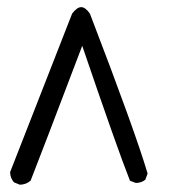

<svg xmlns="http://www.w3.org/2000/svg" viewBox="-20 -355 540 538"><path d="M182.1 -316.9 8.3 127.4Q8.8 144 19 155.8L35.6 162.6Q54.2 162.1 65.9 150.9Q96.7 72.8 210.4 -226.6Q309.1 63 344.2 151.4L360.8 157.7Q377.4 157.2 387.2 148.4L393.6 131.3Q358.9 13.7 231.9 -316.9Q219.2 -335 207.5 -335Q195.8 -335 182.1 -316.9Z"/></svg>

Font: Bakudai
Style: ExtraLight
Weight: 200
Version: Version 1.48